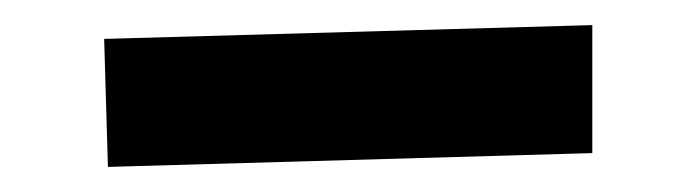

<svg xmlns="http://www.w3.org/2000/svg" viewBox="-20 22 557 153"><path d="M452 42 63 53 66 155 452 144Z"/></svg>

Font: McLaren
Style: Regular
Weight: 400
Designer: Astigmatic (AOETI)
Foundry: Astigmatic (AOETI)
Version: Version 1.000